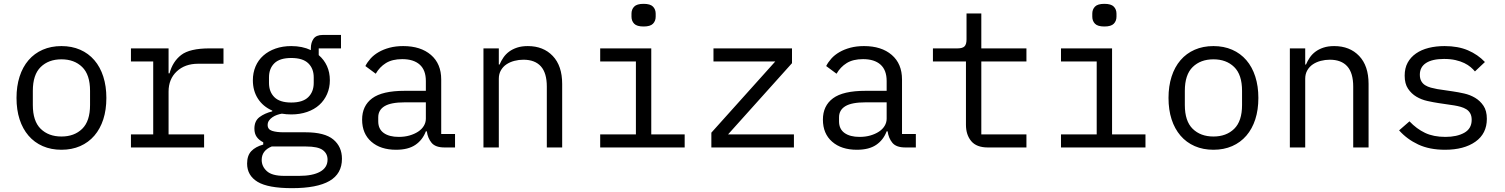

<svg xmlns="http://www.w3.org/2000/svg" viewBox="-20 -768 7840 1000"><path d="M300 12Q246 12 202.5 -7Q159 -26 128.5 -61.5Q98 -97 82 -146.5Q66 -196 66 -258Q66 -319 82 -369Q98 -419 128.5 -454.5Q159 -490 202.5 -509Q246 -528 300 -528Q354 -528 397.5 -509Q441 -490 471.5 -454.5Q502 -419 518 -369Q534 -319 534 -258Q534 -196 518 -146.5Q502 -97 471.5 -61.5Q441 -26 397.5 -7Q354 12 300 12ZM300 -57Q367 -57 408 -97Q449 -137 449 -221V-295Q449 -379 408 -419Q367 -459 300 -459Q233 -459 192 -419Q151 -379 151 -295V-221Q151 -137 192 -97Q233 -57 300 -57Z M662 -68H778V-448H662V-516H858V-386H863Q879 -447 923.5 -481.5Q968 -516 1072 -516H1144V-436H1012Q943 -436 900.5 -396Q858 -356 858 -291V-68H1043V0H662Z M1761 59Q1761 137 1696 174.5Q1631 212 1501 212Q1376 212 1321.5 179Q1267 146 1267 84Q1267 42 1289 19Q1311 -4 1351 -15V-27Q1329 -38 1317 -55Q1305 -72 1305 -98Q1305 -138 1331.5 -158Q1358 -178 1398 -188V-192Q1350 -213 1323.5 -254Q1297 -295 1297 -350Q1297 -389 1311 -422Q1325 -455 1351.5 -478.5Q1378 -502 1415 -515Q1452 -528 1497 -528Q1555 -528 1599 -507V-516Q1599 -546 1613 -566Q1627 -586 1661 -586H1756V-516H1640V-481Q1668 -457 1683 -424Q1698 -391 1698 -350Q1698 -311 1683.5 -278Q1669 -245 1643 -221.5Q1617 -198 1579.5 -185Q1542 -172 1497 -172Q1484 -172 1472 -173Q1460 -174 1448 -176Q1436 -174 1423 -169.5Q1410 -165 1399 -157.5Q1388 -150 1381 -140Q1374 -130 1374 -117Q1374 -94 1397 -86.5Q1420 -79 1457 -79H1571Q1671 -79 1716 -41.5Q1761 -4 1761 59ZM1686 63Q1686 32 1661 13.5Q1636 -5 1574 -5H1395Q1343 16 1343 65Q1343 99 1370 123.5Q1397 148 1460 148H1538Q1608 148 1647 126.5Q1686 105 1686 63ZM1497 -234Q1557 -234 1585.5 -262Q1614 -290 1614 -336V-365Q1614 -411 1585.5 -438.5Q1557 -466 1497 -466Q1437 -466 1409 -438.5Q1381 -411 1381 -365V-336Q1381 -290 1409 -262Q1437 -234 1497 -234Z M2295 0Q2248 0 2228 -24Q2208 -48 2203 -84H2198Q2181 -39 2143.5 -13.5Q2106 12 2043 12Q1962 12 1914 -30Q1866 -72 1866 -145Q1866 -217 1918.5 -256Q1971 -295 2088 -295H2198V-346Q2198 -403 2166 -431.5Q2134 -460 2075 -460Q2023 -460 1990 -439.5Q1957 -419 1937 -384L1883 -424Q1893 -444 1910 -463Q1927 -482 1952 -496.5Q1977 -511 2009 -519.5Q2041 -528 2080 -528Q2171 -528 2224.5 -482Q2278 -436 2278 -354V-70H2350V0ZM2057 -55Q2088 -55 2113.5 -62.5Q2139 -70 2158 -82.5Q2177 -95 2187.5 -112.5Q2198 -130 2198 -150V-235H2088Q2016 -235 1983 -215Q1950 -195 1950 -157V-136Q1950 -96 1978.5 -75.5Q2007 -55 2057 -55Z M2498 0V-516H2578V-432H2582Q2590 -451 2602 -468.5Q2614 -486 2631.5 -499Q2649 -512 2673 -520Q2697 -528 2729 -528Q2810 -528 2859 -476.5Q2908 -425 2908 -331V0H2828V-317Q2828 -388 2797 -422.5Q2766 -457 2706 -457Q2682 -457 2659 -451Q2636 -445 2618 -433Q2600 -421 2589 -402Q2578 -383 2578 -358V0Z M3332 -630Q3297 -630 3283 -644.5Q3269 -659 3269 -681V-697Q3269 -719 3283 -733.5Q3297 -748 3332 -748Q3367 -748 3381 -733.5Q3395 -719 3395 -697V-681Q3395 -659 3381 -644.5Q3367 -630 3332 -630ZM3106 -68H3292V-448H3106V-516H3372V-68H3546V0H3106Z M3685 0V-77L4018 -448H3696V-516H4105V-439L3772 -68H4115V0Z M4695 0Q4648 0 4628 -24Q4608 -48 4603 -84H4598Q4581 -39 4543.5 -13.5Q4506 12 4443 12Q4362 12 4314 -30Q4266 -72 4266 -145Q4266 -217 4318.5 -256Q4371 -295 4488 -295H4598V-346Q4598 -403 4566 -431.5Q4534 -460 4475 -460Q4423 -460 4390 -439.5Q4357 -419 4337 -384L4283 -424Q4293 -444 4310 -463Q4327 -482 4352 -496.5Q4377 -511 4409 -519.5Q4441 -528 4480 -528Q4571 -528 4624.5 -482Q4678 -436 4678 -354V-70H4750V0ZM4457 -55Q4488 -55 4513.5 -62.5Q4539 -70 4558 -82.5Q4577 -95 4587.5 -112.5Q4598 -130 4598 -150V-235H4488Q4416 -235 4383 -215Q4350 -195 4350 -157V-136Q4350 -96 4378.5 -75.5Q4407 -55 4457 -55Z M5125 0Q5066 0 5038.5 -33Q5011 -66 5011 -118V-448H4839V-516H4967Q4993 -516 5003.5 -526.5Q5014 -537 5014 -563V-698H5091V-516H5326V-448H5091V-68H5326V0Z M5732 -630Q5697 -630 5683 -644.5Q5669 -659 5669 -681V-697Q5669 -719 5683 -733.5Q5697 -748 5732 -748Q5767 -748 5781 -733.5Q5795 -719 5795 -697V-681Q5795 -659 5781 -644.5Q5767 -630 5732 -630ZM5506 -68H5692V-448H5506V-516H5772V-68H5946V0H5506Z M6300 12Q6246 12 6202.5 -7Q6159 -26 6128.5 -61.5Q6098 -97 6082 -146.5Q6066 -196 6066 -258Q6066 -319 6082 -369Q6098 -419 6128.5 -454.5Q6159 -490 6202.5 -509Q6246 -528 6300 -528Q6354 -528 6397.5 -509Q6441 -490 6471.5 -454.5Q6502 -419 6518 -369Q6534 -319 6534 -258Q6534 -196 6518 -146.5Q6502 -97 6471.5 -61.5Q6441 -26 6397.5 -7Q6354 12 6300 12ZM6300 -57Q6367 -57 6408 -97Q6449 -137 6449 -221V-295Q6449 -379 6408 -419Q6367 -459 6300 -459Q6233 -459 6192 -419Q6151 -379 6151 -295V-221Q6151 -137 6192 -97Q6233 -57 6300 -57Z M6698 0V-516H6778V-432H6782Q6790 -451 6802 -468.5Q6814 -486 6831.5 -499Q6849 -512 6873 -520Q6897 -528 6929 -528Q7010 -528 7059 -476.5Q7108 -425 7108 -331V0H7028V-317Q7028 -388 6997 -422.5Q6966 -457 6906 -457Q6882 -457 6859 -451Q6836 -445 6818 -433Q6800 -421 6789 -402Q6778 -383 6778 -358V0Z M7506 12Q7425 12 7366.5 -15.5Q7308 -43 7267 -89L7321 -136Q7358 -97 7402 -76Q7446 -55 7508 -55Q7568 -55 7606.5 -76.5Q7645 -98 7645 -144Q7645 -164 7637.5 -177.5Q7630 -191 7617 -199Q7604 -207 7588 -211.5Q7572 -216 7554 -219L7473 -231Q7446 -235 7414.5 -242Q7383 -249 7357 -264.5Q7331 -280 7313.5 -306Q7296 -332 7296 -374Q7296 -413 7311.5 -441.5Q7327 -470 7355 -489.5Q7383 -509 7421 -518.5Q7459 -528 7504 -528Q7574 -528 7625.5 -506Q7677 -484 7714 -445L7662 -396Q7653 -407 7639.5 -418.5Q7626 -430 7606.5 -439.5Q7587 -449 7561 -455Q7535 -461 7501 -461Q7440 -461 7407.5 -440Q7375 -419 7375 -379Q7375 -359 7382.5 -345.5Q7390 -332 7403 -324Q7416 -316 7432.5 -311.5Q7449 -307 7466 -304L7547 -292Q7575 -288 7606 -281Q7637 -274 7663 -258.5Q7689 -243 7706.5 -217Q7724 -191 7724 -149Q7724 -72 7664.5 -30Q7605 12 7506 12Z"/></svg>

Font: PlemolJP35 Console
Style: Regular
Weight: 400
Version: v2.0.3; ttfautohint (v1.8.4.7-5d5b-dirty) -l 6 -r 45 -G 200 